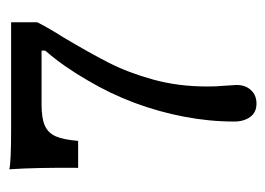

<svg xmlns="http://www.w3.org/2000/svg" viewBox="-100 -359 578 418"><g transform="rotate(-90 189.0 -150.0)"><path d="M133.4 71Q133.4 16.9 143.9 -38Q154.3 -93 174.2 -146.3Q194.1 -199.5 223 -248.1Q237.7 -273.6 253.7 -296.7Q269.8 -319.8 287.8 -340.5V-348.5H169.7Q140.7 -348.5 124.6 -341.4Q108.5 -334.3 101.1 -317.4Q93.8 -300.4 91.3 -268.9H32.6Q33.4 -361.8 29.4 -418.8Q42.6 -414.8 118.5 -414.8H349.5V-357.6Q342.3 -343.8 334.1 -329.6Q325.9 -315.4 316.9 -301.4Q283.2 -244.7 261.4 -202.2Q239.7 -159.6 224.7 -105.2Q209.7 -50.7 209.7 12.1Q209.7 22.5 210.1 32Q210.5 41.6 211.4 50.4Q212.2 63.8 213 76Q213 95.3 201.9 107.3Q190.8 119.4 172.5 119.4Q153.3 119.4 143.4 105.7Q133.4 92 133.4 71Z"/></g></svg>

Font: Playfair Micro SmCond SmLight
Style: Regular
Weight: 360
Width: 4
Designer: Claus Eggers Sørensen
Foundry: Claus Eggers Sørensen
Version: Version 2.100;Glyphs 3.2 (3219)